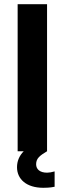

<svg xmlns="http://www.w3.org/2000/svg" viewBox="-20 -720 308 914"><path d="M204 102C169 102 152 85 152 62C152 34 169 21 204 0V-700H64V0H93C72 21 61 47 61 76C61 133 106 174 186 174C219 174 235 170 240 169V96C226 100 214 102 204 102Z"/></svg>

Font: Be Vietnam
Style: Bold
Weight: 700
Designer: Gabriel Lam
Foundry: TypeRant
Version: Version 4.000